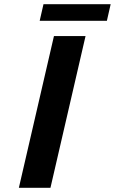

<svg xmlns="http://www.w3.org/2000/svg" viewBox="-20 -894 547 914"><path d="M488.8 -794.9H168.9L187 -874H506.8ZM220.2 0H69.8L236.8 -722.2H387.2Z"/></svg>

Font: Perun
Style: Bold Italic
Weight: 700
Italic angle: -12°
Foundry: Copyright (c) Stefan Peev, Context Ltd, 2016
Version: Version 001.000